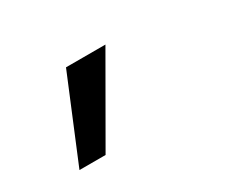

<svg xmlns="http://www.w3.org/2000/svg" viewBox="-65 -307 730 624"><g transform="rotate(-30 300.0 4.5)"><path d="M87 160 216 -151H364L185 160Z"/></g></svg>

Font: NKDuy Mono SemiBold
Style: Italic
Weight: 600
Italic angle: -9°
Monospace: yes
Designer: NKDuy
Foundry: NKDuy
Version: Version 2.251; ttfautohint (v1.8.4.7-5d5b)